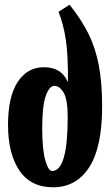

<svg xmlns="http://www.w3.org/2000/svg" viewBox="-20 -784 475 814"><path d="M14 -254Q14 -374 55 -436.5Q96 -499 166 -499Q241 -499 267 -437H268Q269 -550 259 -616Q249 -682 228 -734L275 -764Q326 -700 355.5 -640Q385 -580 399 -506.5Q413 -433 413 -332Q413 -159 358 -74.5Q303 10 205 10Q110 10 62 -61.5Q14 -133 14 -254ZM267 -287Q267 -362 250 -391Q233 -420 211 -420Q189 -420 174 -377.5Q159 -335 159 -241Q159 -150 172 -104.5Q185 -59 201 -59Q267 -59 267 -287Z"/></svg>

Font: Noto Serif Georgian Black Cond
Style: Regular
Weight: 900
Width: 3
Designer: Monotype Design team
Foundry: Monotype Imaging Inc.
Version: Version 1.000